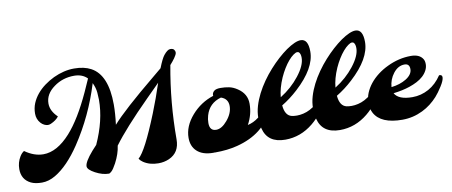

<svg xmlns="http://www.w3.org/2000/svg" viewBox="-101 -1063 3220 1367"><g transform="rotate(-10 1509.0 -379.0)"><path d="M562.5 -673.3Q526.4 -709.5 467.8 -709.5Q384.8 -709.5 321.3 -663.1Q253.9 -614.7 253.9 -545.9Q253.9 -492.2 304.2 -444.3Q285.6 -418.9 246.1 -401.4Q235.4 -396.5 224.1 -396.5Q212.9 -396.5 198.5 -403.3Q184.1 -410.2 172.9 -422.9Q147.5 -451.7 147.5 -491.7Q147.5 -531.7 161.6 -565.9Q175.8 -600.1 200.2 -629.6Q224.6 -659.2 257.1 -683.1Q289.6 -707 326.2 -724.6Q402.8 -760.3 475.8 -760.3Q548.8 -760.3 597.7 -733.9Q710.9 -672.9 710.9 -458.5Q710.9 -393.6 700.7 -314Q783.7 -408.2 1022.5 -604.5Q1055.2 -630.9 1083.5 -655.3Q1109.9 -722.2 1127 -743.2Q1154.8 -777.8 1174.8 -777.8Q1194.8 -777.8 1202.1 -767.8Q1209.5 -757.8 1209.5 -748.8Q1209.5 -739.7 1204.3 -730Q1199.2 -720.2 1191.4 -709Q1175.3 -686.5 1156.2 -665.5Q1107.9 -403.3 1107.9 -136.7Q1107.9 -41.5 1029.3 -6.8Q993.7 8.8 952.1 8.8Q889.6 8.8 844.7 -21Q827.1 -32.7 817.4 -47.9Q870.6 -92.3 973.1 -347.7Q1014.2 -450.2 1048.8 -556.6L952.6 -460.4Q769.5 -277.3 687.5 -165.5Q680.2 -107.9 646.5 -43.9Q625.5 -5.4 612.1 7.3Q598.6 20 591.8 20Q545.9 20 494.6 -7.3Q443.4 -34.7 443.4 -58.6Q443.4 -90.8 503.9 -160.6Q520.5 -180.2 537.6 -197.3Q612.8 -361.8 612.8 -509.8Q612.8 -527.3 610.1 -562Q607.4 -596.7 589.4 -634.8Q521 -410.2 393.6 -218.8Q303.7 -84.5 209.5 -28.8Q160.6 0 111.8 0Q63 0 32.2 -15.1Q-31.7 -46.9 -31.7 -122.1Q-31.7 -170.9 -6.8 -211.4Q6.8 -233.4 23.9 -243.7Q89.8 -196.8 156.7 -196.8Q255.4 -196.8 352.5 -304.7Q438 -399.9 521.5 -581.5Q543.9 -630.4 562.5 -673.3Z M1359.4 2.4 1349.6 2.9Q1272.5 2.9 1231.9 -35.2Q1193.8 -70.8 1193.8 -131.8Q1193.8 -215.8 1260.7 -292.5Q1325.7 -366.7 1418.5 -396.5Q1415.5 -418.5 1434.6 -432.6Q1448.2 -442.9 1479.7 -442.9Q1511.2 -442.9 1540.5 -437Q1569.8 -431.2 1599.6 -411.1Q1664.1 -368.7 1664.1 -296.9Q1664.1 -219.2 1625.5 -149.4Q1709.5 -167.5 1772.5 -261.7Q1794.4 -263.2 1794.4 -243.7Q1794.4 -235.8 1789.6 -224.6Q1723.1 -66.9 1523.9 -15.6Q1452.6 2.9 1361.8 2.9ZM1351.1 -211.4Q1351.1 -154.8 1398.4 -154.8Q1438.5 -154.8 1479 -203.1Q1521.5 -253.4 1521.5 -305.2Q1521.5 -357.9 1470.7 -375Q1383.3 -350.6 1358.9 -265.6Q1351.1 -239.7 1351.1 -211.4Z M2100.1 -678.7Q2154.3 -678.7 2154.3 -587.4Q2154.3 -466.8 2007.8 -332.5Q1952.1 -281.2 1890.6 -244.1Q1897 -168.9 1945.8 -158.2Q1961.4 -154.8 1982.7 -154.8Q2003.9 -154.8 2028.6 -160.4Q2053.2 -166 2077.6 -178.7Q2131.8 -206.5 2168 -261.7Q2189.9 -263.2 2189.9 -243.7Q2189.9 -235.8 2179.4 -210.9Q2168.9 -186 2140.6 -146.2Q2112.3 -106.4 2072.8 -74.2Q1981.9 0 1871.1 0Q1743.2 0 1716.3 -109.4Q1707.5 -143.6 1707.5 -185.8Q1707.5 -228 1720.2 -271Q1732.9 -314 1754.4 -356.2Q1775.9 -398.4 1804.4 -439Q1833 -479.5 1865 -515.1Q1897 -550.8 1930.2 -580.8Q1963.4 -610.8 1994.6 -632.8Q2061.5 -678.7 2100.1 -678.7ZM1890.6 -303.2Q1972.7 -354.5 2028.8 -426.3Q2085.9 -499 2085.9 -554.7Q2085.9 -582.5 2074.2 -594.7Q2070.3 -599.1 2060.5 -599.1Q2050.8 -599.1 2033.2 -586.7Q2015.6 -574.2 1997.1 -552.7Q1978.5 -531.2 1960.7 -502.2Q1942.9 -473.1 1928.2 -440.4Q1896 -366.7 1890.6 -303.2Z M2495.6 -678.7Q2549.8 -678.7 2549.8 -587.4Q2549.8 -466.8 2403.3 -332.5Q2347.7 -281.2 2286.1 -244.1Q2292.5 -168.9 2341.3 -158.2Q2356.9 -154.8 2378.2 -154.8Q2399.4 -154.8 2424.1 -160.4Q2448.7 -166 2473.1 -178.7Q2527.3 -206.5 2563.5 -261.7Q2585.4 -263.2 2585.4 -243.7Q2585.4 -235.8 2575 -210.9Q2564.5 -186 2536.1 -146.2Q2507.8 -106.4 2468.3 -74.2Q2377.4 0 2266.6 0Q2138.7 0 2111.8 -109.4Q2103 -143.6 2103 -185.8Q2103 -228 2115.7 -271Q2128.4 -314 2149.9 -356.2Q2171.4 -398.4 2200 -439Q2228.5 -479.5 2260.5 -515.1Q2292.5 -550.8 2325.7 -580.8Q2358.9 -610.8 2390.1 -632.8Q2457 -678.7 2495.6 -678.7ZM2286.1 -303.2Q2368.2 -354.5 2424.3 -426.3Q2481.4 -499 2481.4 -554.7Q2481.4 -582.5 2469.7 -594.7Q2465.8 -599.1 2456.1 -599.1Q2446.3 -599.1 2428.7 -586.7Q2411.1 -574.2 2392.6 -552.7Q2374 -531.2 2356.2 -502.2Q2338.4 -473.1 2323.7 -440.4Q2291.5 -366.7 2286.1 -303.2Z M2686.5 -191.9Q2714.8 -141.1 2814.9 -141.1Q2877.4 -141.1 2932.9 -171.6Q2988.3 -202.1 3027.8 -261.7Q3049.8 -263.2 3049.8 -243.7Q3049.8 -221.7 3023.7 -180.4Q2997.6 -139.2 2974.9 -113.8Q2952.1 -88.4 2924.1 -66.7Q2896 -44.9 2863.8 -29.3Q2793.9 4.9 2716.8 4.9Q2561.5 4.9 2515.1 -81.1Q2498.5 -112.3 2498.5 -152.6Q2498.5 -192.9 2512.5 -226.6Q2526.4 -260.3 2550.8 -290.8Q2575.2 -321.3 2608.9 -347.2Q2642.6 -373 2682.1 -391.6Q2766.1 -432.1 2853.5 -432.1Q2916.5 -432.1 2939.9 -392.6Q2948.2 -378.9 2948.2 -356.2Q2948.2 -333.5 2936.8 -311.5Q2925.3 -289.6 2905.8 -271.7Q2886.2 -253.9 2860.4 -240.5Q2834.5 -227.1 2805.2 -217.3Q2753.4 -199.7 2686.5 -191.9ZM2679.7 -237.3Q2742.2 -244.6 2787.1 -272Q2834.5 -301.3 2834.5 -340.6Q2834.5 -379.9 2798.3 -379.9Q2751.5 -379.9 2716.8 -335Q2683.6 -292 2679.7 -237.3Z"/></g></svg>

Font: Molle
Style: Regular
Weight: 400
Italic angle: -22°
Designer: Elena Albertoni
Foundry: Elena Albertoni
Version: Version 1.001; ttfautohint (v0.92) -l 12 -r 12 -G 200 -x 10 